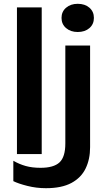

<svg xmlns="http://www.w3.org/2000/svg" viewBox="-20 -809 562 1008"><path d="M69 -770H199V0H69ZM453 -570V-36Q453 27 429.5 75.5Q406 124 355 151.5Q304 179 221 179Q171 179 123.5 167Q76 155 50 142V35Q81 53 115 62.5Q149 72 193 72Q262 72 292.5 43.5Q323 15 323 -56V-570ZM388 -641Q351 -641 327 -661.5Q303 -682 303 -715Q303 -748 327 -768.5Q351 -789 388 -789Q426 -789 449.5 -768.5Q473 -748 473 -715Q473 -682 449.5 -661.5Q426 -641 388 -641Z"/></svg>

Font: Bounded
Style: Regular
Weight: 400
Designer: Vlad Churkin
Version: Version 1.0